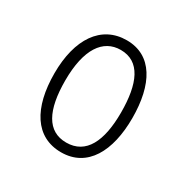

<svg xmlns="http://www.w3.org/2000/svg" viewBox="-90 -869 476 489"><g transform="rotate(30 148.0 -624.5)"><path d="M262 -625C262 -724 226 -790 151 -790C76 -790 33 -726 33 -625C33 -524 72 -459 148 -459C225 -459 262 -528 262 -625ZM66 -623C66 -715 98 -761 150 -761C207 -761 230 -708 230 -623C230 -539 205 -487 147 -487C91 -487 66 -536 66 -623Z"/></g></svg>

Font: Noto Sans Malayalam UI ExtraCondensed ExtraLight
Style: Regular
Weight: 200
Width: 2
Designer: Jelle Bosma - Monotype Design Team
Foundry: Monotype Imaging Inc.
Version: Version 2.104